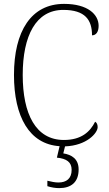

<svg xmlns="http://www.w3.org/2000/svg" viewBox="-20 -744 559 989"><path d="M285 225C346 225 385 195 385 129C385 74 349 53 306 46L315 10C427 6 483 -59 483 -89C483 -102 479 -112 470 -117C444 -65 399 -23 309 -23C164 -23 97 -157 97 -358C97 -560 165 -693 306 -693C419 -693 454 -641 454 -562C475 -562 488 -580 488 -611C488 -669 433 -724 310 -724C141 -724 52 -584 52 -358C52 -143 131 -1 287 9L273 68C323 73 349 91 349 131C349 176 322 196 281 196C262 196 246 192 224 187V215C246 222 266 225 285 225Z"/></svg>

Font: Noto Serif Bengali SemiCondensed ExtraLight
Style: Regular
Weight: 200
Width: 4
Designer: Juan Bruce, Universal Thirst, Indian Type Foundry and the Monotype Design Team.
Foundry: Monotype Imaging Inc.
Version: Version 2.003